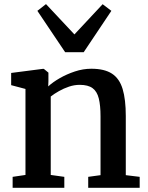

<svg xmlns="http://www.w3.org/2000/svg" viewBox="-20 -892 704 912"><path d="M101 -61V-469.5L33 -487.5V-545.5L184 -565H188L210 -547V-506.5L209 -481.5Q230.5 -501.5 263.5 -520.5Q296.5 -539.5 335.5 -552.5Q374.5 -565.5 414 -565.5Q476 -565.5 511.8 -542.2Q547.5 -519 562.5 -469.2Q577.5 -419.5 577.5 -341V-60L643.5 -52V0H399V-52L457.5 -60V-339.5Q457.5 -391.5 449.2 -424.5Q441 -457.5 419.8 -473.2Q398.5 -489 358.5 -489Q333 -489 307.8 -480.5Q282.5 -472 260 -459.2Q237.5 -446.5 221 -433.5V-61L285.5 -52V0H40V-52ZM289.5 -644 157.5 -840.5 198.5 -872.5 333.5 -728.5 467.5 -872 509 -840.5 377.5 -644Z"/></svg>

Font: Merriweather 24pt SemiBold
Style: Regular
Weight: 600
Designer: Eben Sorkin
Foundry: Eben Sorkin
Version: Version 2.100